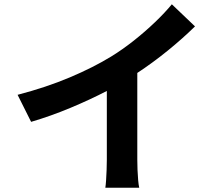

<svg xmlns="http://www.w3.org/2000/svg" viewBox="-20 -831 1040 895"><path d="M62 -389Q196 -424 306 -470.5Q416 -517 499 -568Q551 -600 603.5 -641.5Q656 -683 702.5 -727.5Q749 -772 781 -811L889 -708Q832 -652 762.5 -595.5Q693 -539 620 -491V-87Q620 -65 621 -39.5Q622 -14 624 8.5Q626 31 629 44H471Q473 32 474.5 9.5Q476 -13 477 -39Q478 -65 478 -87V-407Q401 -367 309 -328.5Q217 -290 125 -263Z"/></svg>

Font: Source Han Sans
Style: Bold
Weight: 700
Designer: Ryoko NISHIZUKA Ë•øÂ°öÊ∂ºÂ≠ê (kana, bopomofo & ideographs); Paul D. Hunt (Latin, Greek & Cyrillic); Sandoll Communicatio
Foundry: Adobe
Version: Version 2.004;hotconv 1.0.118;makeotfexe 2.5.65603